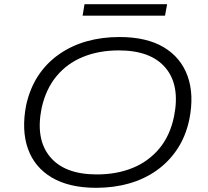

<svg xmlns="http://www.w3.org/2000/svg" viewBox="-20 -890 996 918"><path d="M440 8Q311 8 228 -41Q145 -90 113.5 -179Q82 -268 105 -387Q123 -468 163 -528.5Q203 -589 262.5 -630.5Q322 -672 394.5 -692.5Q467 -713 551 -713Q681 -713 763 -664Q845 -615 877 -526Q909 -437 885 -318Q868 -238 827.5 -177Q787 -116 728 -74.5Q669 -33 596 -12.5Q523 8 440 8ZM443 -56Q538 -56 614 -87Q690 -118 741.5 -179.5Q793 -241 812 -333Q842 -481 772 -565Q702 -649 548 -649Q453 -649 377 -618Q301 -587 250 -525.5Q199 -464 179 -373Q149 -225 219 -140.5Q289 -56 443 -56ZM375 -815 384 -870H779L769 -815Z"/></svg>

Font: Nunito Sans 10pt Expanded Light
Style: Italic
Weight: 300
Width: 7
Italic angle: -9°
Designer: Vernon Adams
Foundry: Vernon Adams
Version: Version 3.101;gftools[0.9.27]